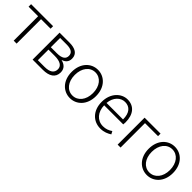

<svg xmlns="http://www.w3.org/2000/svg" viewBox="237 -1612 2689 2689"><g transform="rotate(45 1581.5 -267.0)"><path d="M218 0H276V-484H465V-534H29V-484H218Z M593 0H795C919 0 999 -48 999 -152C999 -231 945 -268 887 -281V-285C938 -301 975 -336 975 -400C975 -494 903 -534 787 -534H593ZM651 -303V-487H778C875 -487 916 -455 916 -396C916 -339 875 -303 770 -303ZM651 -46V-256H776C883 -256 940 -220 940 -155C940 -84 888 -46 784 -46Z M1342 13C1471 13 1583 -89 1583 -266C1583 -444 1471 -547 1342 -547C1213 -547 1101 -444 1101 -266C1101 -89 1213 13 1342 13ZM1342 -38C1237 -38 1162 -130 1162 -266C1162 -403 1237 -496 1342 -496C1447 -496 1523 -403 1523 -266C1523 -130 1447 -38 1342 -38Z M1944 13C2020 13 2070 -12 2113 -39L2090 -82C2050 -54 2006 -36 1949 -36C1834 -36 1757 -127 1754 -256H2132C2134 -270 2135 -285 2135 -299C2135 -455 2058 -547 1929 -547C1809 -547 1695 -440 1695 -266C1695 -91 1806 13 1944 13ZM1754 -303C1765 -425 1843 -497 1929 -497C2023 -497 2081 -432 2081 -303Z M2277 0H2335V-484H2593V-534H2277Z M2866 13C2995 13 3107 -89 3107 -266C3107 -444 2995 -547 2866 -547C2737 -547 2625 -444 2625 -266C2625 -89 2737 13 2866 13ZM2866 -38C2761 -38 2686 -130 2686 -266C2686 -403 2761 -496 2866 -496C2971 -496 3047 -403 3047 -266C3047 -130 2971 -38 2866 -38Z"/></g></svg>

Font: Noto Sans KR Light
Style: Regular
Weight: 300
Designer: Ryoko NISHIZUKA 西塚涼子 (kana, bopomofo & ideographs); Paul D. Hunt (Latin, Greek & Cyrillic); Sandoll Communications 산돌커뮤니
Foundry: Adobe
Version: Version 2.004;hotconv 1.0.118;makeotfexe 2.5.65603